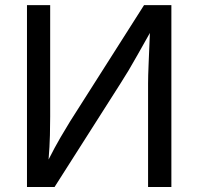

<svg xmlns="http://www.w3.org/2000/svg" viewBox="-20 -748 793 768"><path d="M665.5 0H572.3V-415Q572.3 -441.4 574.5 -493.9Q576.7 -546.4 579.6 -616.2Q551.3 -565.9 531.2 -530.3Q511.2 -494.6 494.9 -467.3Q478.5 -439.9 461.9 -414.1L198.2 0H87.9V-727.5H180.7V-281.2Q180.7 -252 179.7 -207.3Q178.7 -162.6 174.3 -109.9Q199.2 -159.2 222.4 -199Q245.6 -238.8 260.3 -262.2L556.2 -727.5H665.5Z"/></svg>

Font: Inter
Style: Regular
Weight: 400
Designer: Rasmus Andersson
Foundry: rsms
Version: Version 4.001;git-9221beed3